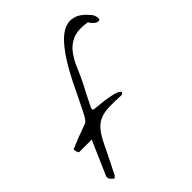

<svg xmlns="http://www.w3.org/2000/svg" viewBox="-209 -890 1020 1020"><g transform="rotate(-45 301.0 -380.0)"><path d="M39.1 -22.5Q37.1 -24.4 37.1 -33.2Q37.1 -42 39.1 -43.9L121.1 -232.4H28.3Q25.4 -232.4 22.9 -236.3Q20.5 -240.2 19 -245.6Q17.6 -251 16.6 -256.3Q15.6 -261.7 17.6 -264.6Q20.5 -265.6 28.3 -268.6Q36.1 -271.5 44.9 -275.4Q53.7 -279.3 61.5 -282.2Q69.3 -285.2 72.3 -287.1Q75.2 -288.1 88.4 -293Q101.6 -297.9 116.7 -303.2Q131.8 -308.6 144.5 -313.5Q157.2 -318.4 160.2 -320.3Q171.9 -328.1 188 -358.9Q204.1 -389.6 224.6 -432.6Q245.1 -475.6 269.5 -524.9Q293.9 -574.2 322.3 -619.6Q350.6 -665 381.8 -700.7Q413.1 -736.3 446.8 -751.5Q480.5 -766.6 516.6 -755.9Q552.7 -745.1 590.8 -698.2Q597.7 -688.5 600.6 -677.2Q603.5 -666 601.6 -654.3Q592.8 -649.4 584 -652.3Q575.2 -655.3 567.9 -662.1Q560.5 -668.9 554.7 -676.3Q548.8 -683.6 546.9 -687.5Q481.4 -698.2 442.9 -682.1Q404.3 -666 379.4 -633.3Q354.5 -600.6 335.9 -555.7Q317.4 -510.7 293 -462.9Q286.1 -451.2 276.9 -432.6Q267.6 -414.1 258.8 -396.5Q250 -378.9 243.7 -366.2Q237.3 -353.5 237.3 -353.5V-341.8Q237.3 -337.9 261.7 -335.9Q286.1 -334 316.9 -330.1Q347.7 -326.2 376.5 -318.8Q405.3 -311.5 414.1 -297.9L403.3 -287.1Q347.7 -290 309.6 -289.1Q271.5 -288.1 243.2 -276.4Q214.8 -264.6 193.4 -238.8Q171.9 -212.9 149.4 -166Q141.6 -149.4 128.9 -123.5Q116.2 -97.7 103.5 -72.8Q90.8 -47.9 82 -29.8Q73.2 -11.7 72.3 -10.7L60.5 0Q57.6 -2 49.3 -10.3Q41 -18.6 39.1 -22.5Z"/></g></svg>

Font: Nothing You Could Do
Style: Regular
Weight: 400
Version: Version 1.005